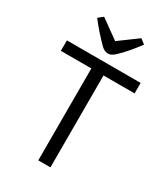

<svg xmlns="http://www.w3.org/2000/svg" viewBox="-214 -982 945 1080"><g transform="rotate(30 258.5 -442.5)"><path d="M19 -665H498V-597H296V0H217V-597H19ZM376 -885 407 -861Q345 -779 300 -738Q277 -716 256 -716Q232 -716 212 -736Q152 -796 103 -860L134 -885L256 -797Z"/></g></svg>

Font: BreeCF
Style: Light
Weight: 300
Designer: Veronika Burian, Jos Scaglione
Foundry: TypeTogether
Version: Version 0.0.2